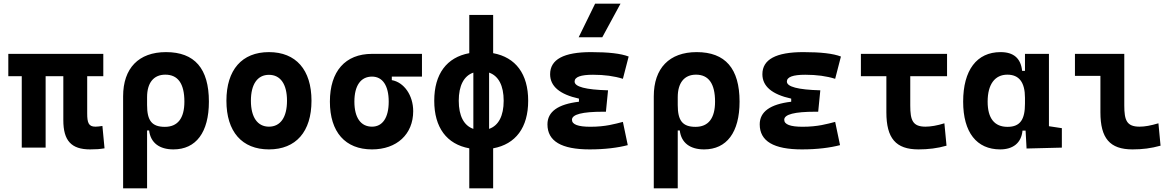

<svg xmlns="http://www.w3.org/2000/svg" viewBox="-20 -815 6485 1060"><path d="M477.5 9.8C512.2 9.8 529.8 8.3 557.1 3.9L545.4 -119.6C529.3 -117.2 518.1 -115.7 506.8 -115.7C468.8 -115.7 461.4 -137.7 461.4 -189V-394.5H550.3V-517.6H25.9V-394.5H100.1V0H231.9V-394.5H329.6V-151.4C329.6 -38.6 373.5 9.8 477.5 9.8Z M937.5 9.8C1062 9.8 1133.3 -84 1133.3 -253.9C1133.3 -436.5 1054.7 -527.3 896.5 -527.3C745.6 -527.3 659.7 -438.5 659.7 -283.2V224.6H792V-94.7H803.2C811.5 -25.4 861.3 9.8 937.5 9.8ZM792 -234.9V-278.8C792 -357.4 828.1 -402.8 892.6 -402.8C962.4 -402.8 998 -353.5 998 -253.9C998 -161.6 960.9 -114.7 890.1 -114.7C817.9 -114.7 792 -149.9 792 -234.9Z M1464.8 9.8C1613.8 9.8 1699.7 -87.9 1699.7 -258.8C1699.7 -429.7 1613.8 -527.3 1464.8 -527.3C1315.9 -527.3 1230 -429.7 1230 -258.8C1230 -87.9 1315.9 9.8 1464.8 9.8ZM1464.8 -115.7C1401.9 -115.7 1365.2 -167.5 1365.2 -258.8C1365.2 -350.6 1401.9 -401.9 1464.8 -401.9C1528.3 -401.9 1564.5 -350.6 1564.5 -258.8C1564.5 -167.5 1528.3 -115.7 1464.8 -115.7Z M2033.7 9.8C2170.9 9.8 2261.2 -74.2 2261.2 -201.2C2261.2 -289.1 2210.4 -360.8 2143.1 -372.6V-392.1H2309.6V-517.6H2033.7C1886.2 -517.6 1801.3 -421.4 1801.3 -253.9C1801.3 -85.9 1886.2 9.8 2033.7 9.8ZM2033.7 -115.7C1971.7 -115.7 1936.5 -165.5 1936.5 -253.9C1936.5 -342.3 1971.7 -392.1 2033.7 -392.1C2092.3 -392.1 2126 -342.3 2126 -253.9C2126 -165.5 2092.3 -115.7 2033.7 -115.7Z M2570.8 224.6H2702.6V3.9C2827.1 -19 2896 -110.8 2896 -258.8C2896 -406.7 2827.1 -498.5 2702.6 -521.5V-732.4H2570.8V-521.5C2446.3 -498.5 2377.4 -406.7 2377.4 -258.8C2377.4 -110.8 2446.3 -19 2570.8 3.9ZM2593.3 -103.5C2541 -121.6 2512.7 -175.3 2512.7 -258.8C2512.7 -342.3 2541 -396 2593.3 -414.1ZM2680.2 -414.1C2732.4 -396 2760.7 -342.3 2760.7 -258.8C2760.7 -175.3 2732.4 -121.6 2680.2 -103.5Z M3235.4 9.8C3320.3 9.8 3391.6 0.5 3445.8 -13.7L3418.9 -142.1C3375 -130.9 3323.7 -115.2 3239.3 -115.2C3171.4 -115.2 3137.7 -127.9 3137.7 -153.8C3137.7 -183.6 3194.8 -198.2 3309.6 -198.2H3325.2L3336.9 -316.4C3213.4 -319.8 3152.3 -335.9 3152.3 -364.7C3152.3 -390.1 3186 -402.3 3253.9 -402.3C3316.9 -402.3 3371.1 -395 3418.9 -379.9L3450.7 -502.9C3407.7 -519.5 3339.4 -527.3 3243.2 -527.3C3092.3 -527.3 3017.1 -486.8 3017.1 -405.3C3017.1 -338.9 3069.8 -293.9 3176.3 -270.5V-253.4C3060.1 -239.7 3002.4 -198.2 3002.4 -128.4C3002.4 -35.6 3079.6 9.8 3235.4 9.8ZM3174.8 -609.4H3305.2L3405.8 -794.9H3265.6Z M3867.2 9.8C3991.7 9.8 4063 -84 4063 -253.9C4063 -436.5 3984.4 -527.3 3826.2 -527.3C3675.3 -527.3 3589.4 -438.5 3589.4 -283.2V224.6H3721.7V-94.7H3732.9C3741.2 -25.4 3791 9.8 3867.2 9.8ZM3721.7 -234.9V-278.8C3721.7 -357.4 3757.8 -402.8 3822.3 -402.8C3892.1 -402.8 3927.7 -353.5 3927.7 -253.9C3927.7 -161.6 3890.6 -114.7 3819.8 -114.7C3747.6 -114.7 3721.7 -149.9 3721.7 -234.9Z M4407.2 9.8C4492.2 9.8 4563.5 0.5 4617.7 -13.7L4590.8 -142.1C4546.9 -130.9 4495.6 -115.2 4411.1 -115.2C4343.3 -115.2 4309.6 -127.9 4309.6 -153.8C4309.6 -183.6 4366.7 -198.2 4481.4 -198.2H4497.1L4508.8 -316.4C4385.3 -319.8 4324.2 -335.9 4324.2 -364.7C4324.2 -390.1 4357.9 -402.3 4425.8 -402.3C4488.8 -402.3 4543 -395 4590.8 -379.9L4622.6 -502.9C4579.6 -519.5 4511.2 -527.3 4415 -527.3C4264.2 -527.3 4189 -486.8 4189 -405.3C4189 -338.9 4241.7 -293.9 4348.1 -270.5V-253.4C4231.9 -239.7 4174.3 -198.2 4174.3 -128.4C4174.3 -35.6 4251.5 9.8 4407.2 9.8Z M5050.8 9.8C5103.5 9.8 5155.3 3.9 5205.6 -10.7L5193.8 -134.3C5154.3 -121.6 5116.7 -115.7 5089.8 -115.7C5018.6 -115.7 5005.4 -150.9 5005.4 -232.9V-394.5H5208.5V-517.6H4732.9V-394.5H4873.5V-195.3C4873.5 -51.8 4925.3 9.8 5050.8 9.8Z M5502 9.8C5571.8 9.8 5618.7 -24.9 5625 -93.8H5642.1L5647.5 4.9L5842.3 0V-107.4L5771 -118.2V-517.6H5638.7V-423.8H5623C5615.7 -493.2 5576.2 -527.3 5503.9 -527.3C5372.6 -527.3 5297.4 -427.7 5297.4 -253.9C5297.4 -84 5372.1 9.8 5502 9.8ZM5638.7 -242.7C5638.7 -157.2 5613.8 -114.7 5542.5 -114.7C5470.2 -114.7 5432.6 -161.6 5432.6 -253.9C5432.6 -349.1 5472.2 -402.8 5541.5 -402.8C5606.4 -402.8 5638.7 -360.4 5638.7 -274.9Z M6232.4 9.8C6288.1 9.8 6334 3.9 6387.2 -10.7L6375.5 -134.3C6332.5 -121.6 6300.8 -115.7 6271.5 -115.7C6200.2 -115.7 6187 -150.9 6187 -232.9V-517.6H5914.6V-396H6055.2V-195.3C6055.2 -51.8 6106.9 9.8 6232.4 9.8Z"/></svg>

Font: CaskaydiaCove Nerd Font
Style: Bold
Weight: 700
Designer: Aaron Bell
Foundry: Saja Typeworks
Version: Version 2111.1;Nerd Fonts 2.3.0